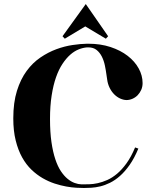

<svg xmlns="http://www.w3.org/2000/svg" viewBox="-20 -917 749 952"><path d="M389.2 -2.9Q403.3 -2.9 422.9 -3.4Q442.4 -3.9 464.8 -8.8Q487.3 -13.7 511.7 -24.4Q536.1 -35.2 560.3 -55.4Q584.5 -75.7 607.4 -107.4Q630.4 -139.2 649.9 -186L666 -180.2Q646 -132.3 622.8 -99.4Q599.6 -66.4 575 -44.7Q550.3 -22.9 525.4 -10.7Q500.5 1.5 477.1 7.1Q453.6 12.7 432.9 13.9Q412.1 15.1 396 15.1Q381.3 15.1 358.6 13.9Q335.9 12.7 308.6 7.8Q281.2 2.9 251.2 -6.8Q221.2 -16.6 191.9 -33.4Q162.6 -50.3 136.2 -75.4Q109.9 -100.6 89.8 -136.5Q69.8 -172.4 57.9 -220.2Q45.9 -268.1 45.9 -330.1Q45.9 -408.7 64 -466.6Q82 -524.4 112.1 -565.2Q142.1 -606 180.7 -632.1Q219.2 -658.2 259.8 -673.1Q300.3 -688 339.8 -693.8Q379.4 -699.7 411.1 -700.2H418Q478.5 -700.2 528.1 -683.8Q577.6 -667.5 613 -640.1Q648.4 -612.8 667.7 -577.6Q687 -542.5 687 -504.9Q687 -486.8 680.2 -471.4Q673.3 -456.1 662.4 -444.8Q651.4 -433.6 636.7 -427.2Q622.1 -420.9 606.9 -420.9Q591.3 -421.4 575.4 -428.7Q559.6 -436 546.4 -449.2Q533.2 -462.4 523.7 -481.4Q514.2 -500.5 511.2 -523.9L507.8 -546.9Q504.9 -568.8 500 -592.5Q495.1 -616.2 485.1 -636.2Q475.1 -656.2 459 -669.2Q442.9 -682.1 418 -682.1H412.1Q391.6 -680.7 370.1 -672.1Q348.6 -663.6 328.4 -645.8Q308.1 -627.9 289.8 -600.3Q271.5 -572.8 257.8 -533.9Q244.1 -495.1 236.1 -443.6Q228 -392.1 228 -327.1Q228 -261.7 235.1 -212.6Q242.2 -163.6 254.2 -127.7Q266.1 -91.8 282 -68.1Q297.9 -44.4 315.2 -30.3Q332.5 -16.1 350.1 -9.8Q367.7 -3.4 383.8 -2.9ZM405.3 -897 516.1 -737.3 504.9 -725.1 402.8 -786.1 301.3 -725.1 290 -737.3Z"/></svg>

Font: Purple Purse
Style: Regular
Weight: 400
Designer: Astigmatic (AOETI)
Foundry: Astigmatic (AOETI)
Version: Version 1.000